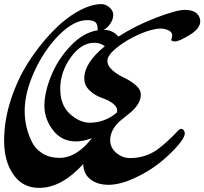

<svg xmlns="http://www.w3.org/2000/svg" viewBox="-20 -860 994 934"><path d="M417 -263Q489 -263 548 -312Q550 -318 550 -322Q550 -358 470 -386Q440 -397 415 -421Q390 -445 390 -479Q390 -554 490 -635Q468 -652 439 -652Q375 -652 324 -580.5Q273 -509 273 -428.5Q273 -348 320.5 -305.5Q368 -263 417 -263ZM269 -92Q353 -92 427 -188Q385 -172 349 -172Q280 -172 238 -226.5Q196 -281 196 -345.5Q196 -410 228.5 -490.5Q261 -571 323 -636.5Q385 -702 456 -713Q455 -714 455 -718Q455 -743 443.5 -752.5Q432 -762 404 -762Q339 -762 267 -689.5Q195 -617 147.5 -513Q100 -409 100 -321Q100 -242 134 -172Q151 -136 186 -114Q221 -92 269 -92ZM813 -666 818 -686Q818 -704 799.5 -712.5Q781 -721 763 -721Q721 -721 659 -694Q597 -667 550 -629.5Q503 -592 502.5 -566Q502 -540 527.5 -518Q553 -496 583.5 -482Q614 -468 639.5 -446.5Q665 -425 665 -399.5Q665 -374 649.5 -351Q634 -328 612 -310.5Q590 -293 568 -275Q516 -231 516 -177Q516 -142 545.5 -116.5Q575 -91 613.5 -91Q652 -91 689 -103.5Q726 -116 758 -142Q803 -178 848 -226Q855 -233 862 -233Q869 -233 874 -226Q879 -219 879 -211Q879 -191 843.5 -150Q808 -109 755.5 -67Q703 -25 633 7Q563 39 508.5 39Q454 39 420 12.5Q386 -14 385 -62Q279 54 171 54Q90 54 45 -11Q0 -76 0 -175Q0 -274 32.5 -374Q65 -474 117 -555.5Q169 -637 231.5 -702.5Q294 -768 358 -804Q422 -840 474 -840Q494 -840 512.5 -824Q531 -808 531 -787.5Q531 -767 517 -745.5Q503 -724 484 -715Q528 -715 556 -682Q642 -737 741 -774.5Q840 -812 878.5 -812Q917 -812 935.5 -796Q954 -780 954 -756Q954 -721 902 -689.5Q850 -658 831.5 -658.5Q813 -659 813 -666Z"/></svg>

Font: Dr Sugiyama
Style: Regular
Weight: 400
Designer: Alejandro Paul
Foundry: Alejandro Paul
Version: Version 1.000